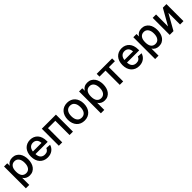

<svg xmlns="http://www.w3.org/2000/svg" viewBox="492 -2318 4242 4242"><g transform="rotate(-45 2612.5 -197.0)"><path d="M75 150V-532H175L177 -451Q200 -497 242 -520.5Q284 -544 338 -544Q397 -544 439.5 -521.5Q482 -499 510.5 -461Q539 -423 552.5 -372.5Q566 -322 566 -266Q566 -210 552 -159.5Q538 -109 510 -71Q482 -33 439 -10.5Q396 12 338 12Q287 12 245 -10.5Q203 -33 181 -72V150ZM319 -80Q383 -80 419.5 -129Q456 -178 456 -266Q456 -354 419.5 -403Q383 -452 319 -452Q255 -452 218 -405.5Q181 -359 181 -266Q181 -173 217.5 -126.5Q254 -80 319 -80Z M901 12Q843 12 796.5 -8Q750 -28 717 -64Q684 -100 666.5 -151.5Q649 -203 649 -266Q649 -329 666.5 -380.5Q684 -432 716.5 -468Q749 -504 795 -524Q841 -544 898 -544Q952 -544 997 -525Q1042 -506 1074.5 -470Q1107 -434 1124.5 -381.5Q1142 -329 1142 -262V-235H760Q764 -157 801.5 -118Q839 -79 902 -79Q950 -79 980.5 -100.5Q1011 -122 1024 -160L1134 -153Q1113 -78 1051.5 -33Q990 12 901 12ZM1029 -315Q1024 -386 988.5 -420Q953 -454 898 -454Q841 -454 805 -418.5Q769 -383 760 -315Z M1255 0V-532H1696V0H1590V-445H1361V0Z M2054 12Q1997 12 1950 -7.5Q1903 -27 1870 -63.5Q1837 -100 1819 -151.5Q1801 -203 1801 -266Q1801 -329 1819 -380.5Q1837 -432 1870 -468.5Q1903 -505 1950 -524.5Q1997 -544 2054 -544Q2111 -544 2157.5 -524.5Q2204 -505 2237 -468.5Q2270 -432 2288 -380.5Q2306 -329 2306 -266Q2306 -203 2288 -151.5Q2270 -100 2237 -63.5Q2204 -27 2157.5 -7.5Q2111 12 2054 12ZM2054 -80Q2122 -80 2159 -129Q2196 -178 2196 -266Q2196 -354 2159 -403Q2122 -452 2054 -452Q1986 -452 1948.5 -403Q1911 -354 1911 -266Q1911 -178 1948.5 -129Q1986 -80 2054 -80Z M2419 150V-532H2519L2521 -451Q2544 -497 2586 -520.5Q2628 -544 2682 -544Q2741 -544 2783.5 -521.5Q2826 -499 2854.5 -461Q2883 -423 2896.5 -372.5Q2910 -322 2910 -266Q2910 -210 2896 -159.5Q2882 -109 2854 -71Q2826 -33 2783 -10.5Q2740 12 2682 12Q2631 12 2589 -10.5Q2547 -33 2525 -72V150ZM2663 -80Q2727 -80 2763.5 -129Q2800 -178 2800 -266Q2800 -354 2763.5 -403Q2727 -452 2663 -452Q2599 -452 2562 -405.5Q2525 -359 2525 -266Q2525 -173 2561.5 -126.5Q2598 -80 2663 -80Z M3158 0V-445H2970V-532H3452V-445H3265V0Z M3760 12Q3702 12 3655.5 -8Q3609 -28 3576 -64Q3543 -100 3525.5 -151.5Q3508 -203 3508 -266Q3508 -329 3525.5 -380.5Q3543 -432 3575.5 -468Q3608 -504 3654 -524Q3700 -544 3757 -544Q3811 -544 3856 -525Q3901 -506 3933.5 -470Q3966 -434 3983.5 -381.5Q4001 -329 4001 -262V-235H3619Q3623 -157 3660.5 -118Q3698 -79 3761 -79Q3809 -79 3839.5 -100.5Q3870 -122 3883 -160L3993 -153Q3972 -78 3910.5 -33Q3849 12 3760 12ZM3888 -315Q3883 -386 3847.5 -420Q3812 -454 3757 -454Q3700 -454 3664 -418.5Q3628 -383 3619 -315Z M4114 150V-532H4214L4216 -451Q4239 -497 4281 -520.5Q4323 -544 4377 -544Q4436 -544 4478.5 -521.5Q4521 -499 4549.5 -461Q4578 -423 4591.5 -372.5Q4605 -322 4605 -266Q4605 -210 4591 -159.5Q4577 -109 4549 -71Q4521 -33 4478 -10.5Q4435 12 4377 12Q4326 12 4284 -10.5Q4242 -33 4220 -72V150ZM4358 -80Q4422 -80 4458.5 -129Q4495 -178 4495 -266Q4495 -354 4458.5 -403Q4422 -452 4358 -452Q4294 -452 4257 -405.5Q4220 -359 4220 -266Q4220 -173 4256.5 -126.5Q4293 -80 4358 -80Z M4719 0V-532H4825V-158L5037 -532H5149V0H5043V-365L4837 0Z"/></g></svg>

Font: Geist Med
Style: Regular
Weight: 400
Designer: Basement.studio, Andrés Briganti, Mateo Zaragoza
Foundry: Basement.studio, Vercel, Andrés Briganti, Guido Ferreyra, Mateo Zaragoza
Version: Version 1.401